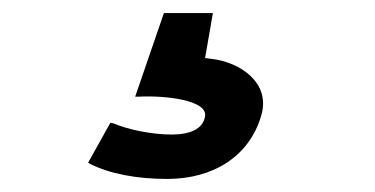

<svg xmlns="http://www.w3.org/2000/svg" viewBox="-20 -39 574 294"><path d="M380 138C395 88 348 56 303 51C300 51 298 50 294 50L306 -19H231L187 109H193C232 107 298 114 294 139C291 159 270 167 243 167C211 167 175 159 154 150L149 149L115 210L118 212C148 227 189 235 236 235C307 235 362 200 380 138Z"/></svg>

Font: Charger Monospace
Style: Regular
Weight: 400
Designer: Jasper
Foundry: Cannot Into Space Fonts
Version: Version 0.980